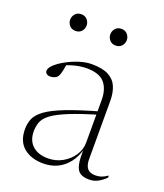

<svg xmlns="http://www.w3.org/2000/svg" viewBox="-124 -729 700 822"><g transform="rotate(20 226.0 -318.0)"><path d="M330.5 -285V-270Q247 -245.5 197.5 -225.2Q148 -205 123.8 -186.8Q99.5 -168.5 92 -148.8Q84.5 -129 84.5 -106Q84.5 -64 110.2 -40.8Q136 -17.5 180.5 -17.5Q216 -17.5 246 -34.2Q276 -51 294 -78.2Q312 -105.5 312 -136.5V-331Q312 -380.5 287.8 -408.8Q263.5 -437 205.5 -437Q181 -437 153 -430Q125 -423 88.5 -407L119 -423Q116.5 -407 113.8 -394.5Q111 -382 108 -373.8Q105 -365.5 100.5 -361Q95.5 -356 87.2 -353Q79 -350 70.5 -350Q59.5 -350 53.2 -355.2Q47 -360.5 47 -368Q47 -381.5 64.5 -397.5Q82 -413.5 108.8 -428Q135.5 -442.5 165.2 -451.8Q195 -461 220 -461Q269.5 -461 297.2 -446.2Q325 -431.5 336.5 -404.2Q348 -377 348 -340V-76.5Q348 -54.5 354 -41.8Q360 -29 371 -23.8Q382 -18.5 396 -18.5Q410 -18.5 422 -22.2Q434 -26 451.5 -37.5V-28Q433.5 -10.5 415.8 -1.5Q398 7.5 377.5 7.5Q352 7.5 336.8 -1.8Q321.5 -11 315.5 -37Q309.5 -63 312 -113L315 -114Q304 -71 282.5 -43.8Q261 -16.5 232.2 -3.2Q203.5 10 169.5 10Q114 10 80 -18.2Q46 -46.5 46 -102Q46 -128 55.2 -150Q64.5 -172 93 -193Q121.5 -214 178.5 -236.2Q235.5 -258.5 330.5 -285ZM105 -570.5Q87.5 -570.5 77.5 -582Q67.5 -593.5 67.5 -608.5Q67.5 -623 77.5 -634.8Q87.5 -646.5 105 -646.5Q122.5 -646.5 132.5 -634.8Q142.5 -623 142.5 -608.5Q142.5 -593.5 132.5 -582Q122.5 -570.5 105 -570.5ZM288 -570.5Q270.5 -570.5 260.5 -582Q250.5 -593.5 250.5 -608.5Q250.5 -623 260.5 -634.8Q270.5 -646.5 288 -646.5Q305.5 -646.5 315.5 -634.8Q325.5 -623 325.5 -608.5Q325.5 -593.5 315.5 -582Q305.5 -570.5 288 -570.5Z"/></g></svg>

Font: Newsreader 36pt ExtraLight
Style: Regular
Weight: 250
Designer: Hugues Gentile
Foundry: Production Type
Version: Version 1.003